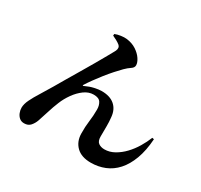

<svg xmlns="http://www.w3.org/2000/svg" viewBox="-169 -1014 1337 1276"><g transform="rotate(30 500.0 -375.5)"><path d="M664 41Q591 41 552.5 3Q514 -35 513 -95Q512 -149 518 -193Q524 -237 524 -286Q524 -317 510 -339Q496 -361 456 -361Q418 -361 384 -336Q350 -311 323 -273Q296 -235 280 -195Q263 -154 249.5 -109.5Q236 -65 223 -28Q214 -3 197 16.5Q180 36 149 36Q127 36 112.5 23.5Q98 11 90.5 -8Q83 -27 83 -46Q83 -74 100 -109Q117 -144 143 -185Q169 -226 197 -274Q215 -305 242 -351Q269 -397 299.5 -448Q330 -499 358 -547.5Q386 -596 407 -633.5Q428 -671 437 -688Q443 -702 441.5 -712.5Q440 -723 432 -730Q420 -740 402.5 -749.5Q385 -759 371 -765L372 -778Q391 -786 416.5 -789.5Q442 -793 459 -791Q503 -786 535 -765Q567 -744 584.5 -717.5Q602 -691 602 -670Q602 -652 582 -639Q562 -626 541 -605Q521 -585 496.5 -557.5Q472 -530 447 -498.5Q422 -467 400 -436.5Q378 -406 363 -382Q361 -377 362.5 -376Q364 -375 368 -377Q404 -394 436 -401Q468 -408 490 -408Q554 -408 590 -377Q626 -346 631 -290Q635 -254 634.5 -220.5Q634 -187 634 -143Q634 -107 652.5 -94Q671 -81 698 -81Q737 -81 773.5 -101.5Q810 -122 841 -154.5Q872 -187 896 -227Q920 -267 936 -307L950 -304Q944 -214 919.5 -148.5Q895 -83 857 -41Q819 1 769.5 21Q720 41 664 41Z"/></g></svg>

Font: Noto Serif JP ExtraBold
Style: Regular
Weight: 800
Designer: Ryoko NISHIZUKA 西塚涼子 (kana & ideographs); Frank Grießhammer (Latin, Greek & Cyrillic); Wenlong ZHANG 张文龙 (bopomofo); San
Foundry: Adobe
Version: Version 2.003-H1;hotconv 1.1.1;makeotfexe 2.6.0